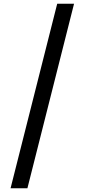

<svg xmlns="http://www.w3.org/2000/svg" viewBox="-20 -852 457 1037"><path d="M289 -832H380L128 165H37Z"/></svg>

Font: Noto Sans Devanagari UI Condensed Medium
Style: Regular
Weight: 500
Width: 3
Designer: Jelle Bosma - Monotype Design Team
Foundry: Monotype Imaging Inc.
Version: Version 2.003